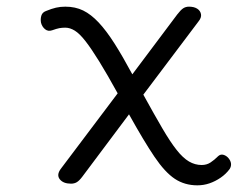

<svg xmlns="http://www.w3.org/2000/svg" viewBox="-20 -539 713 576"><path d="M572 17Q534 17 504.5 -2.5Q475 -22 443.5 -68.5Q412 -115 367 -196L227 -9Q218 3 210.5 7.5Q203 12 193 12Q170 12 159.5 -1Q149 -14 162 -32L333 -259Q301 -317 277.5 -355Q254 -393 236.5 -415.5Q219 -438 204.5 -447Q190 -456 176 -456Q166 -456 158 -454.5Q150 -453 136 -448Q124 -444 115 -451.5Q106 -459 103 -471Q101 -482 104 -492Q107 -502 118 -506Q135 -513 148 -516Q161 -519 176 -519Q206 -519 229.5 -507.5Q253 -496 276 -471.5Q299 -447 323.5 -408.5Q348 -370 377 -316L512 -496Q522 -509 529.5 -514Q537 -519 547 -519Q562 -519 571.5 -513Q581 -507 583 -496.5Q585 -486 575 -474L410 -255Q443 -195 467 -154Q491 -113 510 -89Q529 -65 547 -54.5Q565 -44 585 -44Q600 -44 611.5 -51.5Q623 -59 635 -71Q642 -77 650.5 -74.5Q659 -72 665 -65Q672 -57 673 -48.5Q674 -40 669 -32Q658 -17 642 -6Q626 5 608.5 11Q591 17 572 17Z"/></svg>

Font: Playwrite CL Light
Style: Regular
Weight: 300
Designer: Veronika Burian, José Scaglione
Foundry: TypeTogether
Version: Version 1.002